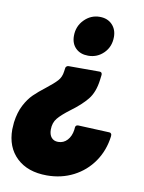

<svg xmlns="http://www.w3.org/2000/svg" viewBox="-91 -561 620 829"><g transform="rotate(10 219.5 -147.0)"><path d="M354 -429Q354 -386 326 -358Q298 -330 258 -330Q224 -330 203.5 -350Q183 -370 183 -404Q183 -446 211.5 -475Q240 -504 279 -504Q313 -504 333.5 -483Q354 -462 354 -429ZM330 -259 327 -235Q320 -181 294.5 -149.5Q269 -118 224 -85Q188 -58 171.5 -38Q155 -18 155 12Q155 34 165.5 46.5Q176 59 195 59Q219 59 235 41.5Q251 24 255 -4L256 -15Q257 -26 269 -26L406 -20Q411 -20 414 -16Q417 -12 416 -7V-4Q408 59 374.5 107.5Q341 156 288.5 183Q236 210 172 210Q88 210 39.5 164Q-9 118 -9 40Q-9 31 -7 9Q-1 -36 15.5 -67.5Q32 -99 52.5 -119Q73 -139 103 -162Q135 -187 150 -203.5Q165 -220 168 -245L170 -259Q170 -264 174 -267.5Q178 -271 183 -271H319Q330 -271 330 -259Z"/></g></svg>

Font: Barlow Condensed ExtraBold
Style: Italic
Weight: 800
Width: 3
Italic angle: -7°
Designer: Jeremy Tribby
Foundry: Tribby Type
Version: Version 1.408